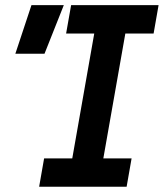

<svg xmlns="http://www.w3.org/2000/svg" viewBox="-20 -713 626 733"><path d="M129.4 0 148.4 -108.4H255.9L339.8 -585H232.4L251.5 -693.4H585.4L566.4 -585H458.5L374.5 -108.4H482.4L463.4 0ZM38.6 -507.8 100.1 -693.4H223.6L149.9 -507.8Z"/></svg>

Font: CaskaydiaCove NFP SemiBold
Style: Italic
Weight: 600
Italic angle: -10°
Designer: Aaron Bell
Foundry: Saja Typeworks
Version: Version 2111.001; VTT 6.35;Nerd Fonts 3.1.1